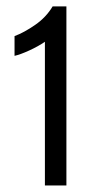

<svg xmlns="http://www.w3.org/2000/svg" viewBox="-20 -860 295 593"><path d="M118.7 -287.1V-731Q98.1 -716.8 70.3 -704.1Q42.5 -691.4 24.9 -687.5V-748.5Q54.2 -759.3 88.4 -783Q122.6 -806.6 142.6 -840.3H185.1V-287.1Z"/></svg>

Font: Oswald-Light
Style: Light
Weight: 300
Designer: vernon adams
Foundry: vernon adams
Version: Version ; ttfautohint (v0.92.18-e454-dirty) -l 8 -r 50 -G 20